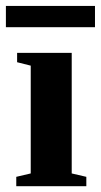

<svg xmlns="http://www.w3.org/2000/svg" viewBox="-34 -641 347 661"><path d="M212.9 -43.9 263.2 -32.2V0H22V-32.2L71.8 -43.9V-415L24.9 -426.8V-459H212.9ZM-13.7 -547.4V-620.6H293V-547.4Z"/></svg>

Font: Liberation Serif
Style: Bold
Weight: 700
Designer: Steve Matteson
Foundry: Ascender Corporation
Version: Version 2.1.5